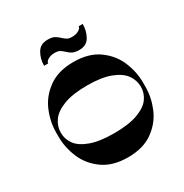

<svg xmlns="http://www.w3.org/2000/svg" viewBox="-202 -1064 1172 1222"><g transform="rotate(-30 384.0 -452.5)"><path d="M708 -334Q708 -256 676 -179.5Q644 -103 572.5 -51.5Q501 0 389 0Q277 0 205.5 -51.5Q134 -103 102 -179.5Q70 -256 70 -334V-366Q70 -444 102 -520.5Q134 -597 205.5 -648.5Q277 -700 389 -700Q501 -700 572.5 -648.5Q644 -597 676 -520.5Q708 -444 708 -366ZM389 -177Q496 -177 561.5 -201Q627 -225 655 -263.5Q683 -302 683 -349Q683 -396 655 -436Q627 -476 561.5 -501.5Q496 -527 389 -527Q282 -527 216.5 -501.5Q151 -476 123 -436Q95 -396 95 -349Q95 -302 123 -263.5Q151 -225 216.5 -201Q282 -177 389 -177ZM216 -772Q216 -823 240 -864Q264 -905 317 -905Q349 -905 365.5 -896.5Q382 -888 401 -870Q416 -856 428.5 -849Q441 -842 462 -842Q491 -842 511.5 -853.5Q532 -865 532 -880H562Q562 -829 538.5 -788Q515 -747 462 -747Q430 -747 412.5 -756Q395 -765 378 -782Q363 -796 350 -803Q337 -810 316 -810Q287 -810 266.5 -798.5Q246 -787 246 -772Z"/></g></svg>

Font: Space Cowgirl
Style: Regular
Weight: 400
Designer: Valery Marier
Foundry: Valery Marier
Version: Version 1.000